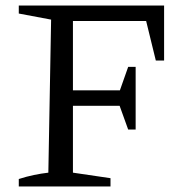

<svg xmlns="http://www.w3.org/2000/svg" viewBox="-20 -675 671 695"><path d="M574 -655V-456H544L509 -599H209L244 -634V-348H414L444 -433H471V-206H444L413 -292H244V-50L380 -30V0H48V-27Q76 -36 102.5 -41.5Q129 -47 155 -50L165 -604L48 -626V-655Z"/></svg>

Font: Piazzolla Thin
Style: Regular
Weight: 400
Version: Version 2.001